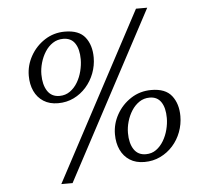

<svg xmlns="http://www.w3.org/2000/svg" viewBox="-57 -866 1029 969"><g transform="rotate(-5 457.5 -381.5)"><path d="M234 -364.5Q191 -364.5 160.5 -384Q130 -403.5 114.2 -437.5Q98.5 -471.5 98.5 -515Q98.5 -568 125 -615.2Q151.5 -662.5 197 -692Q242.5 -721.5 299 -721.5Q370.5 -721.5 401.8 -681.5Q433 -641.5 433 -579Q433 -538 418.5 -499.5Q404 -461 377.2 -430.5Q350.5 -400 314 -382.2Q277.5 -364.5 234 -364.5ZM244.5 -400.5Q274.5 -400.5 297.5 -416.8Q320.5 -433 336 -459Q351.5 -485 359.2 -515.8Q367 -546.5 367 -575.5Q367 -627 347.2 -656.5Q327.5 -686 287.5 -686Q258 -686 234.8 -670.8Q211.5 -655.5 195.5 -630.2Q179.5 -605 171 -575Q162.5 -545 162.5 -516.5Q162.5 -464.5 183.2 -432.5Q204 -400.5 244.5 -400.5ZM667 -805.5H724L271.5 43.5H214.5ZM642.5 -31Q599 -31 568.5 -50.5Q538 -70 522 -104.2Q506 -138.5 506 -183Q506 -236 532.5 -283.2Q559 -330.5 604.8 -360.2Q650.5 -390 708 -390Q779.5 -390 811.2 -349.5Q843 -309 843 -246Q843 -204.5 828.5 -165.8Q814 -127 787 -96.8Q760 -66.5 723.2 -48.8Q686.5 -31 642.5 -31ZM653 -69.5Q683 -69.5 705.2 -85.5Q727.5 -101.5 743 -127.5Q758.5 -153.5 766.2 -183.8Q774 -214 774 -242.5Q774 -294 754.5 -323.2Q735 -352.5 696.5 -352.5Q667 -352.5 644 -337Q621 -321.5 605 -296.5Q589 -271.5 580.5 -242Q572 -212.5 572 -184Q572 -132 592.5 -100.8Q613 -69.5 653 -69.5Z"/></g></svg>

Font: Merriweather 36pt Light
Style: Italic
Weight: 300
Italic angle: -7.8°
Version: Version 2.101